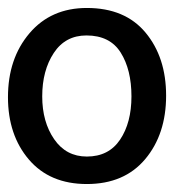

<svg xmlns="http://www.w3.org/2000/svg" viewBox="-21 -848 437 482"><path d="M396 -608Q396 -511 343.5 -448.5Q291 -386 197 -386Q104 -386 51.5 -447.5Q-1 -509 -1 -604Q-1 -701 53 -764.5Q107 -828 197 -828Q293 -828 344.5 -766Q396 -704 396 -608ZM85 -606Q85 -542 115 -498.5Q145 -455 197 -455Q252 -455 280.5 -497.5Q309 -540 309 -606Q309 -673 282 -716Q255 -759 196 -759Q143 -759 114 -715Q85 -671 85 -606Z"/></svg>

Font: Hind Siliguri Medium
Style: Regular
Weight: 500
Designer: Jyotish Sonowal
Foundry: Indian Type Foundry
Version: Version 1.001;PS 1.0;hotconv 1.0.86;makeotf.lib2.5.63406; tt